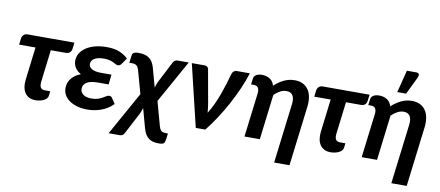

<svg xmlns="http://www.w3.org/2000/svg" viewBox="-75 -1010 3377 1473"><g transform="rotate(10 1613.5 -273.0)"><path d="M32.7 -444.3Q34.7 -459.5 45.9 -470.9Q57.1 -482.4 77.1 -482.4H441.9L436 -435.5Q433.6 -415 421.6 -404.5Q409.7 -394 390.1 -394H273.4L243.2 -145.5Q239.3 -114.7 248.3 -98.9Q257.3 -83 282.2 -83H323.7L319.3 -46.9Q317.9 -34.2 308.6 -24.7Q299.3 -15.1 285.9 -8.8Q272.5 -2.4 255.9 1Q239.3 4.4 223.1 4.4Q194.3 4.4 173.6 -6.3Q152.8 -17.1 140.4 -36.1Q127.9 -55.2 123.5 -81.3Q119.1 -107.4 123 -138.2L154.3 -394H26.4Z M827.6 -386.2Q819.3 -375.5 813.2 -372.6Q807.1 -369.6 798.8 -369.6Q791 -369.6 782.7 -374.5Q774.4 -379.4 762 -385.5Q749.5 -391.6 731.7 -396.5Q713.9 -401.4 687 -401.4Q638.2 -401.4 612.5 -385Q586.9 -368.7 586.9 -342.3Q586.9 -318.8 611.1 -304.4Q635.3 -290 681.6 -290H764.2L755.9 -212.4H672.9Q612.3 -212.4 584.7 -193.8Q557.1 -175.3 557.1 -143.1Q557.1 -117.7 579.3 -100.3Q601.6 -83 643.6 -83Q673.3 -83 693.8 -89.8Q714.4 -96.7 729 -105.2Q743.7 -113.8 754.6 -120.6Q765.6 -127.4 776.9 -127.4Q790.5 -127.4 798.3 -116.2L827.6 -72.3Q805.2 -49.3 779.5 -34.2Q753.9 -19 727.5 -10.3Q701.2 -1.5 675.3 2.2Q649.4 5.9 627 5.9Q587.4 5.9 552.5 -3.2Q517.6 -12.2 491.5 -29.3Q465.3 -46.4 450 -71.3Q434.6 -96.2 434.6 -128.4Q434.6 -150.9 441.9 -170.2Q449.2 -189.5 462.2 -205.1Q475.1 -220.7 493.2 -232.7Q511.2 -244.6 532.7 -252.9Q516.1 -261.7 504.6 -272.7Q493.2 -283.7 485.8 -295.9Q478.5 -308.1 475.1 -321.3Q471.7 -334.5 471.7 -347.7Q471.7 -376.5 486.3 -402.6Q501 -428.7 529.1 -448.7Q557.1 -468.8 598.6 -480.5Q640.1 -492.2 694.3 -492.2Q752.9 -492.2 793.2 -475.3Q833.5 -458.5 859.4 -432.1Z M1047.9 -80.6Q1043.9 -66.9 1039.8 -54.7Q1035.6 -42.5 1030.3 -32.7L942.4 134.8Q938 144 929.4 150.1Q920.9 156.2 906.7 156.2H820.8L1008.8 -181.2L960.4 -355.5Q956.5 -369.6 951.9 -378.9Q947.3 -388.2 940.4 -393.8Q933.6 -399.4 923.8 -401.6Q914.1 -403.8 900.4 -403.8H883.3L888.7 -446.8Q890.1 -456.1 891.1 -464.1Q892.1 -472.2 896.7 -478Q901.4 -483.9 911.4 -487.3Q921.4 -490.7 939.9 -490.7Q964.8 -490.7 985.1 -486.1Q1005.4 -481.4 1021.2 -470.7Q1037.1 -460 1048.3 -442.6Q1059.6 -425.3 1066.9 -399.9L1108.4 -249.5Q1115.2 -277.8 1126 -298.8L1210.4 -462.9Q1214.8 -471.7 1223.4 -478.3Q1231.9 -484.9 1246.1 -484.9H1332L1147 -152.8L1198.2 33.2Q1204.1 56.6 1215.1 67.9Q1226.1 79.1 1251.5 79.1H1269L1263.2 126Q1261.7 138.7 1258.5 146.5Q1255.4 154.3 1249.8 158.7Q1244.1 163.1 1235.4 164.8Q1226.6 166.5 1213.9 166.5Q1191.4 166.5 1172.1 162.6Q1152.8 158.7 1137 147.7Q1121.1 136.7 1108.9 117.2Q1096.7 97.7 1088.4 66.9Z M1808.1 -484.4Q1789.1 -423.3 1760.7 -358.9Q1732.4 -294.4 1698 -231.2Q1663.6 -168 1625 -108.9Q1586.4 -49.8 1546.4 0H1472.2L1356 -484.4H1455.1Q1468.3 -484.4 1476.3 -478Q1484.4 -471.7 1486.3 -462.4L1531.7 -208Q1535.2 -187.5 1537.6 -168.5Q1540 -149.4 1541.5 -130.4Q1563.5 -165 1582.3 -205.1Q1601.1 -245.1 1616.5 -287.1Q1631.8 -329.1 1644.8 -370.8Q1657.7 -412.6 1668 -450.7Q1673.3 -469.2 1683.8 -476.8Q1694.3 -484.4 1706.1 -484.4Z M2230 157.2H2110.4L2167.5 -308.6Q2172.9 -351.6 2158.4 -375.5Q2144 -399.4 2109.9 -399.4Q2084.5 -399.4 2060.8 -387Q2037.1 -374.5 2014.2 -352.5L1971.2 0H1851.6L1893.6 -340.8Q1897.5 -372.1 1887.2 -387.2Q1877 -402.3 1854.5 -402.3H1832L1837.9 -449.2Q1838.9 -457 1843 -464.1Q1847.2 -471.2 1854.7 -476.8Q1862.3 -482.4 1874.3 -485.8Q1886.2 -489.3 1902.3 -489.3Q1937.5 -489.3 1963.6 -472.9Q1989.7 -456.5 1999.5 -421.9Q2033.2 -453.1 2072.5 -472.7Q2111.8 -492.2 2158.2 -492.2Q2194.8 -492.2 2221.4 -478.5Q2248 -464.8 2264.4 -440.7Q2280.8 -416.5 2286.4 -382.6Q2292 -348.6 2287.1 -308.6Z M2332 -444.3Q2334 -459.5 2345.2 -470.9Q2356.4 -482.4 2376.5 -482.4H2741.2L2735.4 -435.5Q2732.9 -415 2720.9 -404.5Q2709 -394 2689.5 -394H2572.8L2542.5 -145.5Q2538.6 -114.7 2547.6 -98.9Q2556.6 -83 2581.5 -83H2623L2618.7 -46.9Q2617.2 -34.2 2607.9 -24.7Q2598.6 -15.1 2585.2 -8.8Q2571.8 -2.4 2555.2 1Q2538.6 4.4 2522.5 4.4Q2493.7 4.4 2472.9 -6.3Q2452.1 -17.1 2439.7 -36.1Q2427.2 -55.2 2422.9 -81.3Q2418.5 -107.4 2422.4 -138.2L2453.6 -394H2325.7Z M3143.1 157.2H3023.4L3080.6 -308.6Q3085.9 -351.6 3071.5 -375.5Q3057.1 -399.4 3022.9 -399.4Q2997.6 -399.4 2973.9 -387Q2950.2 -374.5 2927.2 -352.5L2884.3 0H2764.6L2806.6 -340.8Q2810.5 -372.1 2800.3 -387.2Q2790 -402.3 2767.6 -402.3H2745.1L2751 -449.2Q2752 -457 2756.1 -464.1Q2760.3 -471.2 2767.8 -476.8Q2775.4 -482.4 2787.4 -485.8Q2799.3 -489.3 2815.4 -489.3Q2850.6 -489.3 2876.7 -472.9Q2902.8 -456.5 2912.6 -421.9Q2946.3 -453.1 2985.6 -472.7Q3024.9 -492.2 3071.3 -492.2Q3107.9 -492.2 3134.5 -478.5Q3161.1 -464.8 3177.5 -440.7Q3193.8 -416.5 3199.5 -382.6Q3205.1 -348.6 3200.2 -308.6ZM2946.8 -539.1 2991.2 -713.4H3064.5Q3081.1 -713.4 3085.4 -702.9Q3089.8 -692.4 3081.5 -675.3L3015.6 -539.1Z"/></g></svg>

Font: Carlito
Style: Bold Italic
Weight: 700
Italic angle: -7°
Designer: Lukasz Dziedzic
Foundry: tyPoland Lukasz Dziedzic
Version: Version 1.104